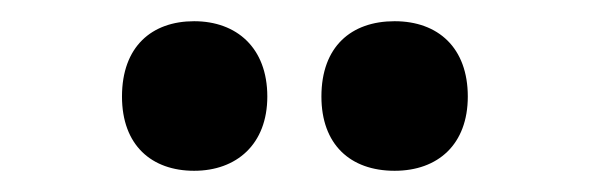

<svg xmlns="http://www.w3.org/2000/svg" viewBox="-20 -777 558 181"><path d="M95 -686C95 -640 123 -616 163 -616C203 -616 232 -641 232 -686C232 -732 203 -757 163 -757C123 -757 95 -733 95 -686ZM283 -686C283 -641 310 -616 352 -616C393 -616 421 -641 421 -686C421 -732 393 -757 352 -757C311 -757 283 -733 283 -686Z"/></svg>

Font: Noto Sans Sinhala UI Condensed ExtraBold
Style: Regular
Weight: 800
Width: 3
Designer: Jelle Bosma - Monotype Design Team
Foundry: Monotype Imaging Inc.
Version: Version 2.006